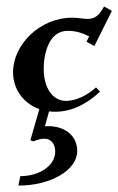

<svg xmlns="http://www.w3.org/2000/svg" viewBox="-20 -342 367 596"><path d="M20.5 -117.9C20.5 -64.7 52.7 -21 102.1 -3.4L74.2 93.5L84 96.9C95.2 91.8 106 88.6 118.2 88.6C138.2 88.6 151.4 104.7 151.4 128.7C151.4 171.9 102.8 204.8 43 204.8L37.1 234.1C137.9 234.1 219.7 186 219.7 126.7C219.7 80.3 183.3 49.6 128.9 49.6C125.5 49.6 120.8 49.8 119.4 50L132.3 3.7C138.7 4.4 145 4.9 151.6 4.9C205.8 4.9 253.4 -22.5 290.3 -57.4L278.1 -70.8C249.3 -44.4 213.9 -28.8 184.8 -28.8C143.6 -28.8 115.7 -68.6 115.7 -128.7C115.7 -173.8 130.9 -246.3 190.2 -246.3C216.1 -246.3 235.4 -239.5 256.8 -229.2L248.5 -212.6L272.9 -199L327.4 -308.3L303 -322C286.6 -290.3 270.8 -283.4 252.2 -283.4C245.8 -283.4 239 -283.9 231.7 -284.9C224.4 -285.9 214.4 -287.1 204.6 -287.1C102.8 -287.1 20.5 -202.6 20.5 -117.9Z"/></svg>

Font: RisaltypS01
Style: Medium
Weight: 500
Italic angle: -9°
Designer: gluk
Foundry: gluk
Version: Version 0.24